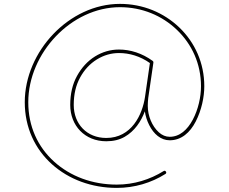

<svg xmlns="http://www.w3.org/2000/svg" viewBox="-20 -709 1151 965"><path d="M814 153.8C811 148.9 807.1 147.9 802.2 150.9C733.9 193.4 653.3 218.8 566.9 218.8C443.8 218.8 333.5 177.2 252 103.5C170.4 29.8 122.1 -72.8 122.1 -195.3C122.1 -441.4 337.9 -672.9 583 -672.9C693.8 -672.9 794.4 -630.9 869.6 -558.6C944.8 -486.3 990.2 -388.2 990.2 -275.4C990.2 -221.2 976.1 -158.7 949.2 -107.9C921.9 -56.6 883.3 -21.5 833 -21.5C813 -21.5 794.4 -29.3 777.8 -44.4C744.1 -75.2 722.7 -126.5 722.7 -176.8C722.7 -190.4 723.6 -203.6 725.1 -216.8C725.6 -218.3 725.6 -219.2 725.6 -220.2L751 -394.5C751.5 -397.9 750.5 -400.4 747.6 -402.8C694.3 -441.4 635.3 -460 578.1 -460C534.7 -460 494.6 -448.2 457.5 -425.3C419.9 -401.9 390.1 -369.1 367.2 -327.6C344.2 -286.1 333 -237.3 333 -181.6C333 -77.6 406.2 1 514.2 1C549.8 1 580.1 -6.3 606 -21C656.7 -49.8 689 -98.6 708 -149.4C711.4 -125.5 718.8 -102.1 730 -80.1C752.4 -35.6 788.1 -3.9 833 -3.9C891.6 -3.9 935.1 -42.5 963.9 -98.6C992.7 -154.8 1006.8 -220.7 1006.8 -275.4C1006.8 -392.6 959.5 -495.6 881.3 -570.8C802.7 -646 697.8 -689.5 583 -689.5C327.6 -689.5 104.5 -450.2 104.5 -195.3C104.5 -67.9 155.8 39.6 240.7 116.2C325.7 192.4 439.9 235.4 566.9 235.4C656.2 235.4 740.2 210 811 165.5C815.9 162.6 816.9 158.7 814 153.8ZM709 -223.1C695.8 -131.8 640.6 -15.6 514.2 -15.6C416.5 -15.6 350.6 -85.9 350.6 -181.6C350.6 -234.9 361.3 -280.8 382.8 -319.8C403.8 -358.4 432.1 -388.7 466.8 -410.2C501.5 -431.6 538.6 -442.4 578.1 -442.4C630.4 -442.4 684.1 -426.8 733.4 -392.1Z"/></svg>

Font: Mikhak Thin
Style: Regular
Weight: 100
Designer: Amin Abedi
Version: Version 3.2